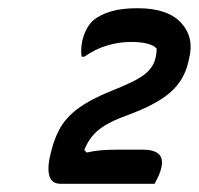

<svg xmlns="http://www.w3.org/2000/svg" viewBox="-20 -808 484 467"><path d="M356 -361H127Q108 -361 101.5 -376.5Q95 -392 100 -420L101 -425Q109 -464 124 -492.5Q139 -521 169 -543.5Q199 -566 251 -587Q310 -610 331.5 -627Q353 -644 358 -666Q361 -678 361 -690Q346 -706 298 -706Q270 -706 241 -697.5Q212 -689 185 -670H179Q177 -677 177.5 -687.5Q178 -698 180 -708Q183 -722 189.5 -735Q196 -748 206 -758Q223 -772 249 -780Q275 -788 315 -788Q388 -788 420.5 -752.5Q453 -717 440 -666L438 -657Q428 -613 394.5 -583.5Q361 -554 293 -529Q245 -512 221 -493Q197 -474 185 -443L191 -437Q208 -441 226 -442.5Q244 -444 272 -444H327Q381 -444 373 -403Q371 -392 366 -381Q361 -370 356 -361Z"/></svg>

Font: Recursive Sn Csl St Med
Style: Italic
Weight: 500
Italic angle: -15°
Version: Version 1.079;hotconv 1.0.112;makeotfexe 2.5.65598; ttfautoh